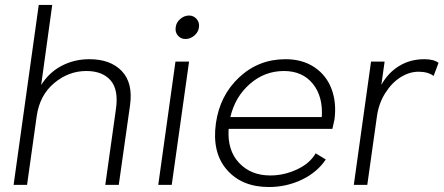

<svg xmlns="http://www.w3.org/2000/svg" viewBox="-20 -750 1802 779"><path d="M191.9 -730 147 -404.8Q178.7 -456.1 230 -482.9Q281.2 -509.8 342.8 -509.8Q428.2 -509.8 474.1 -461.7Q520 -413.6 507.8 -324.2L461.9 0H407.2L450.2 -306.2Q461.9 -385.3 429 -423.6Q396 -461.9 330.1 -461.9Q258.3 -461.9 199.7 -412.8Q141.1 -363.8 128.9 -278.8L89.8 0H35.2L137.2 -730Z M692.9 -639.2Q694.8 -658.7 711.2 -672.9Q727.5 -687 747.1 -687Q765.6 -687 777.8 -672.9Q790 -658.7 787.1 -639.2Q785.2 -620.1 768.8 -606Q752.4 -591.8 732.9 -591.8Q713.4 -591.8 701.7 -605.7Q689.9 -619.6 692.9 -639.2ZM622.1 0 691.9 -500H747.1L676.8 0Z M1070.8 8.8Q961.4 8.8 900.4 -61.3Q839.4 -131.3 856 -250Q872.1 -363.3 950.7 -436.5Q1029.3 -509.8 1138.7 -509.8Q1207 -509.8 1255.9 -477.1Q1304.7 -444.3 1325.4 -388.4Q1346.2 -332.5 1336.9 -264.2Q1331.5 -237.8 1328.6 -227.1H907.7Q901.9 -140.1 950 -89.1Q998 -38.1 1076.7 -38.1Q1132.3 -38.1 1184.8 -62.5Q1237.3 -86.9 1260.7 -127.9L1301.8 -103Q1267.6 -51.3 1205.1 -21.2Q1142.6 8.8 1070.8 8.8ZM914.6 -274.9H1285.6Q1291 -358.9 1249 -410.4Q1207 -461.9 1131.8 -461.9Q1053.7 -461.9 993.7 -409.4Q933.6 -356.9 914.6 -274.9Z M1701.7 -509.8Q1739.7 -509.8 1759.3 -495.1L1739.3 -441.9Q1716.3 -459 1678.2 -459Q1641.1 -459 1605.5 -436.8Q1569.8 -414.6 1543.2 -372.6Q1516.6 -330.6 1509.3 -277.8L1470.2 0H1415.5L1485.4 -500H1540.5L1527.3 -405.8Q1554.7 -455.1 1599.6 -482.4Q1644.5 -509.8 1701.7 -509.8Z"/></svg>

Font: Human Sans Light
Style: Italic
Weight: 300
Italic angle: -8°
Designer: Tim Radville
Foundry: Continuum
Version: Version 1.000;FEAKit 1.0